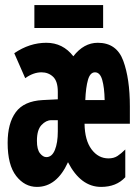

<svg xmlns="http://www.w3.org/2000/svg" viewBox="-20 -724 540 754"><path d="M385 -614V-704H115V-614ZM247 -87Q297 10 377 10Q437 10 472 -28V-137Q456 -121 441.5 -111.5Q427 -102 406 -102Q366 -102 339.5 -137.5Q313 -173 312 -238H490V-306Q490 -415 464 -485.5Q438 -556 364 -556Q309 -556 268 -503Q227 -556 162 -556Q96 -556 36 -515L79 -417Q111 -440 143 -440Q170 -440 188.5 -422.5Q207 -405 207 -364V-334L147 -331Q74 -327 42 -283.5Q10 -240 10 -163Q10 -76 43.5 -33Q77 10 125 10Q203 10 247 -87ZM353 -440Q373 -440 381.5 -410Q390 -380 391 -331H315Q317 -381 325.5 -410.5Q334 -440 353 -440ZM125 -171Q125 -214 143 -233Q161 -252 181 -252H207V-208Q207 -163 195.5 -135Q184 -107 162 -107Q149 -107 137 -122Q125 -137 125 -171Z"/></svg>

Font: Noto Sans Mono UI Condensed
Style: Bold
Weight: 700
Width: 3
Designer: Monotype Design team
Foundry: Monotype Imaging Inc.
Version: 1.000